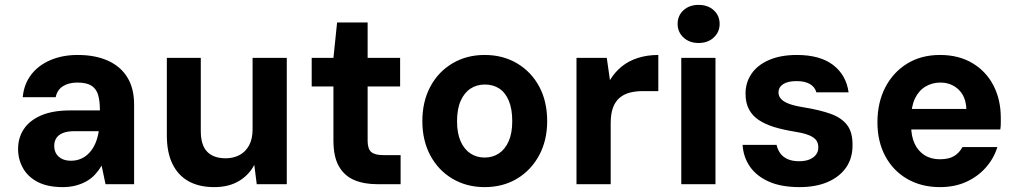

<svg xmlns="http://www.w3.org/2000/svg" viewBox="-20 -754 4164 786"><path d="M237 12Q175 12 134.5 -9Q94 -30 74 -66Q54 -102 54 -144Q54 -190 77.5 -225.5Q101 -261 148.5 -281.5Q196 -302 268 -302H389Q389 -341 381.5 -366Q374 -391 354 -403.5Q334 -416 297 -416Q261 -416 237.5 -401Q214 -386 208 -356H73Q78 -409 107 -447.5Q136 -486 185.5 -507.5Q235 -529 298 -529Q370 -529 422 -505.5Q474 -482 501.5 -437Q529 -392 529 -326V0H412L396 -76Q385 -57 370 -40.5Q355 -24 335 -12.5Q315 -1 290.5 5.5Q266 12 237 12ZM271 -96Q294 -96 313.5 -105Q333 -114 347.5 -130.5Q362 -147 371 -168.5Q380 -190 384 -215V-217H284Q256 -217 237.5 -209.5Q219 -202 210.5 -188.5Q202 -175 202 -157Q202 -137 211 -123.5Q220 -110 235 -103Q250 -96 271 -96Z M857 12Q795 12 752 -12Q709 -36 686 -83Q663 -130 663 -200V-517H802V-217Q802 -160 828 -133Q854 -106 904 -106Q935 -106 960 -119Q985 -132 999.5 -158.5Q1014 -185 1014 -224V-517H1154V0H1031L1021 -79Q999 -37 957.5 -12.5Q916 12 857 12Z M1524 0Q1470 0 1430 -17Q1390 -34 1367.5 -73Q1345 -112 1345 -179V-400H1256V-517H1345L1360 -662H1485V-517H1618V-400H1485V-178Q1485 -145 1499.5 -132Q1514 -119 1549 -119H1620V0Z M1964 12Q1890 12 1832 -22.5Q1774 -57 1741.5 -118Q1709 -179 1709 -258Q1709 -338 1741.5 -399Q1774 -460 1832 -494.5Q1890 -529 1964 -529Q2039 -529 2097 -494.5Q2155 -460 2187.5 -399.5Q2220 -339 2220 -258Q2220 -179 2187 -118Q2154 -57 2096.5 -22.5Q2039 12 1964 12ZM1964 -109Q1997 -109 2022.5 -126Q2048 -143 2062.5 -176Q2077 -209 2077 -258Q2077 -308 2063 -341.5Q2049 -375 2024 -391.5Q1999 -408 1965 -408Q1932 -408 1906.5 -391.5Q1881 -375 1866 -341.5Q1851 -308 1851 -258Q1851 -209 1865.5 -176Q1880 -143 1905.5 -126Q1931 -109 1964 -109Z M2340 0V-517H2464L2477 -426Q2497 -459 2525.5 -482Q2554 -505 2592 -517Q2630 -529 2675 -529V-381H2611Q2583 -381 2559 -375Q2535 -369 2517 -354Q2499 -339 2489.5 -313.5Q2480 -288 2480 -249V0Z M2769 0V-517H2909V0ZM2840 -578Q2802 -578 2778 -600.5Q2754 -623 2754 -656Q2754 -690 2778 -712Q2802 -734 2840 -734Q2878 -734 2902 -712Q2926 -690 2926 -656Q2926 -623 2902 -600.5Q2878 -578 2840 -578Z M3253 12Q3178 12 3127.5 -10.5Q3077 -33 3050 -72Q3023 -111 3020 -161H3159Q3163 -143 3173.5 -127.5Q3184 -112 3203.5 -103Q3223 -94 3251 -94Q3277 -94 3294.5 -101.5Q3312 -109 3321 -121.5Q3330 -134 3330 -150Q3330 -172 3318 -184Q3306 -196 3283.5 -203.5Q3261 -211 3228 -216Q3185 -223 3149 -234Q3113 -245 3086.5 -262.5Q3060 -280 3046 -306.5Q3032 -333 3032 -371Q3032 -416 3056.5 -452Q3081 -488 3128.5 -508.5Q3176 -529 3242 -529Q3337 -529 3390.5 -488Q3444 -447 3454 -376H3322Q3316 -398 3295.5 -410Q3275 -422 3241 -422Q3205 -422 3186 -409.5Q3167 -397 3167 -375Q3167 -361 3177 -349.5Q3187 -338 3209 -329.5Q3231 -321 3268 -315Q3336 -304 3380.5 -288Q3425 -272 3448 -242Q3471 -212 3470 -158Q3470 -106 3443.5 -68Q3417 -30 3368.5 -9Q3320 12 3253 12Z M3828 12Q3752 12 3694 -21.5Q3636 -55 3604 -115Q3572 -175 3572 -253Q3572 -334 3604 -396Q3636 -458 3693.5 -493.5Q3751 -529 3828 -529Q3905 -529 3961 -495.5Q4017 -462 4047 -404Q4077 -346 4077 -272Q4077 -262 4077 -249.5Q4077 -237 4075 -224H3671V-308H3936Q3934 -359 3904 -387.5Q3874 -416 3829 -416Q3796 -416 3768.5 -399.5Q3741 -383 3725.5 -350.5Q3710 -318 3710 -268V-239Q3710 -197 3724 -166.5Q3738 -136 3764.5 -119Q3791 -102 3827 -102Q3865 -102 3886.5 -115.5Q3908 -129 3920 -152H4063Q4049 -106 4016 -68.5Q3983 -31 3935.5 -9.5Q3888 12 3828 12Z"/></svg>

Font: DM Sans 11pt ExtraBold
Style: Regular
Weight: 800
Version: Version 4.004;gftools[0.9.30]